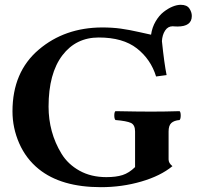

<svg xmlns="http://www.w3.org/2000/svg" viewBox="-20 -773 822 803"><path d="M735.8 -752.9Q761.7 -752.9 772 -737.5Q782.2 -722.2 782.2 -706.1Q782.2 -662.1 722.2 -662.1Q716.3 -662.1 709.7 -662.6Q703.1 -663.1 702.1 -663.1Q682.1 -663.1 670.4 -645Q658.7 -627 657.2 -601.1Q667 -506.3 676.8 -459L632.8 -453.1Q610.8 -524.9 552.5 -570.6Q494.1 -616.2 393.1 -616.2Q297.9 -616.2 241.2 -542Q183.1 -465.8 183.1 -327.1Q183.1 -273.9 196.5 -224.4Q210 -174.8 237.1 -130.4Q264.2 -85.9 312.5 -59.1Q360.8 -32.2 424.8 -32.2Q465.8 -32.2 492.9 -41Q520 -49.8 544.9 -74.2V-223.1Q544.9 -251 527.3 -259Q509.8 -267.1 462.9 -271Q458 -275.9 458 -290Q458 -304.2 462.9 -308.1Q557.1 -306.2 611.8 -306.2Q670.9 -306.2 731 -308.1Q735.8 -304.2 735.8 -290Q735.8 -275.9 731 -271Q708 -269 696.5 -258.5Q685.1 -248 685.1 -223.1V-106Q685.1 -90.8 701.2 -78.1Q651.4 -37.1 570.8 -13.7Q490.2 9.8 401.9 9.8Q235.8 9.8 142.1 -65.9Q88.9 -108.9 60.5 -173.3Q32.2 -237.8 32.2 -307.1Q32.2 -472.2 142.1 -565.4Q250.5 -657.7 407.2 -658.2Q449.7 -658.2 485.1 -653.3Q520.5 -648.4 563 -638.7Q605.5 -628.9 611.8 -627.9Q616.2 -658.7 630.9 -683.6Q645.5 -708.5 664.3 -723.1Q683.1 -737.8 701.7 -745.4Q720.2 -752.9 735.8 -752.9Z"/></svg>

Font: Linux Libertine
Style: Bold
Weight: 700
Designer: Philipp H. Poll
Foundry: Philipp H. Poll
Version: Version 5.0.3